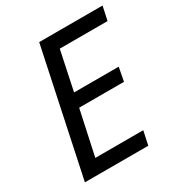

<svg xmlns="http://www.w3.org/2000/svg" viewBox="-169 -832 891 950"><g transform="rotate(-30 277.0 -357.0)"><path d="M41 0 192 -714H554L537 -635H264L217 -412H472L457 -334H201L146 -79H420L403 0Z"/></g></svg>

Font: Noto IKEA Latin
Style: Italic
Weight: 400
Italic angle: -12°
Designer: Monotype Design Team
Foundry: Monotype Imaging Inc.
Version: Version 1.0